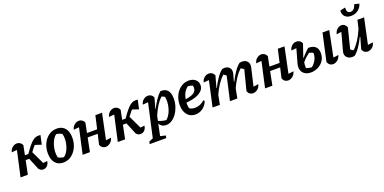

<svg xmlns="http://www.w3.org/2000/svg" viewBox="-11 -1686 5680 2842"><g transform="rotate(-20 2829.0 -264.5)"><path d="M34 0 123 -400Q106 -399 86.5 -397.5Q67 -396 39 -393Q49 -439 82.5 -465.5Q116 -492 153 -492Q179 -492 201.5 -478Q224 -464 237 -435L207 -286H261Q307 -353 341.5 -395Q376 -437 404.5 -459Q433 -481 462 -487.5Q491 -494 526 -489L495 -347L396 -380Q364 -345 325 -291L422 -86Q433 -87 448.5 -89Q464 -91 488 -93Q484 -58 467 -34Q450 -10 425 -0.5Q400 9 374 3Q348 -3 326 -28L249 -215H193L149 0Z M707 11Q626 11 580.5 -44Q535 -99 535 -195Q535 -280 567.5 -348.5Q600 -417 656.5 -456.5Q713 -496 784 -496Q865 -496 910.5 -442.5Q956 -389 956 -292Q956 -207 923 -138.5Q890 -70 833.5 -29.5Q777 11 707 11ZM739 -62Q769 -80 792 -117Q815 -154 829.5 -201Q844 -248 846.5 -298.5Q849 -349 837 -393Q796 -416 751 -422Q721 -403 698 -365Q675 -327 661 -279.5Q647 -232 644.5 -182.5Q642 -133 653 -90Q690 -68 739 -62Z M1012 0 1101 -401Q1056 -399 1016 -393Q1025 -439 1059 -466Q1093 -493 1131 -493Q1157 -493 1179 -478.5Q1201 -464 1214 -435L1183 -281H1343L1390 -487H1495L1411 -84Q1451 -88 1493 -95Q1482 -47 1447 -20Q1412 7 1375 7Q1348 7 1325.5 -8.5Q1303 -24 1291 -55L1328 -216H1170L1127 0Z M1566 0 1655 -400Q1638 -399 1618.5 -397.5Q1599 -396 1571 -393Q1581 -439 1614.5 -465.5Q1648 -492 1685 -492Q1711 -492 1733.5 -478Q1756 -464 1769 -435L1739 -286H1793Q1839 -353 1873.5 -395Q1908 -437 1936.5 -459Q1965 -481 1994 -487.5Q2023 -494 2058 -489L2027 -347L1928 -380Q1896 -345 1857 -291L1954 -86Q1965 -87 1980.5 -89Q1996 -91 2020 -93Q2016 -58 1999 -34Q1982 -10 1957 -0.5Q1932 9 1906 3Q1880 -3 1858 -28L1781 -215H1725L1681 0Z M1999 191 2006 155Q2044 136 2071 127L2188 -400Q2165 -398 2144.5 -396.5Q2124 -395 2103 -393Q2113 -439 2146.5 -465.5Q2180 -492 2218 -492Q2244 -492 2266.5 -478Q2289 -464 2302 -435L2256 -268L2260 -266Q2293 -335 2330.5 -391Q2368 -447 2414 -491Q2487 -497 2526 -454.5Q2565 -412 2565 -322Q2565 -257 2545.5 -197.5Q2526 -138 2493 -91.5Q2460 -45 2417 -17.5Q2374 10 2327 10Q2255 10 2222 -50L2184 132L2268 153L2260 191ZM2231 -91Q2283 -66 2352 -59Q2391 -91 2417 -145Q2443 -199 2453 -263Q2463 -327 2452 -389Q2440 -396 2428.5 -401.5Q2417 -407 2404 -411Q2318 -334 2246 -165Z M2788 11Q2708 11 2661 -46Q2614 -103 2614 -199Q2614 -281 2646.5 -348.5Q2679 -416 2735 -456Q2791 -496 2860 -496Q2925 -496 2965 -462.5Q3005 -429 3005 -373Q3005 -322 2968 -285.5Q2931 -249 2866.5 -227.5Q2802 -206 2721 -201Q2720 -188 2720 -175Q2720 -142 2728 -110Q2763 -84 2817 -84Q2855 -84 2893.5 -99.5Q2932 -115 2968 -147L2983 -132Q2958 -66 2905.5 -27.5Q2853 11 2788 11ZM2900 -371Q2900 -389 2895 -406Q2860 -418 2822 -421Q2746 -364 2726 -251Q2819 -264 2859.5 -292Q2900 -320 2900 -371Z M3059 0 3147 -400Q3130 -399 3110.5 -397.5Q3091 -396 3063 -393Q3072 -439 3106 -465.5Q3140 -492 3177 -492Q3204 -492 3226 -478Q3248 -464 3262 -435L3212 -252L3217 -250Q3259 -333 3303 -395.5Q3347 -458 3387 -486Q3399 -489 3407.5 -490Q3416 -491 3423 -491Q3469 -491 3495.5 -466Q3522 -441 3522 -400Q3522 -382 3517 -364L3486 -252L3492 -250Q3533 -333 3577.5 -395.5Q3622 -458 3662 -486Q3684 -490 3697 -490Q3746 -490 3774.5 -463.5Q3803 -437 3803 -394Q3803 -377 3799 -361L3734 -83Q3760 -85 3777.5 -88Q3795 -91 3813 -95Q3803 -47 3768.5 -20Q3734 7 3696 7Q3669 7 3646.5 -8.5Q3624 -24 3613 -55L3694 -372Q3672 -392 3647 -403Q3601 -360 3558 -296.5Q3515 -233 3478 -150L3449 0H3333L3417 -374Q3396 -393 3373 -403Q3326 -359 3283 -295Q3240 -231 3203 -149L3174 0Z M3886 0 3975 -401Q3930 -399 3890 -393Q3899 -439 3933 -466Q3967 -493 4005 -493Q4031 -493 4053 -478.5Q4075 -464 4088 -435L4057 -281H4217L4264 -487H4369L4285 -84Q4325 -88 4367 -95Q4356 -47 4321 -20Q4286 7 4249 7Q4222 7 4199.5 -8.5Q4177 -24 4165 -55L4202 -216H4044L4001 0Z M4609 11Q4536 11 4495.5 -27Q4455 -65 4455 -125Q4455 -142 4458 -158.5Q4461 -175 4465 -189L4525 -401Q4504 -399 4484 -397.5Q4464 -396 4444 -394Q4453 -437 4485 -465Q4517 -493 4557 -493Q4616 -493 4642 -436L4573 -234L4579 -231Q4608 -267 4637 -296Q4666 -325 4689 -345Q4760 -348 4800.5 -314.5Q4841 -281 4841 -210Q4841 -141 4807 -91.5Q4773 -42 4719.5 -15.5Q4666 11 4609 11ZM5074 -95Q5063 -48 5028.5 -20Q4994 8 4956 8Q4929 8 4907 -8Q4885 -24 4873 -55L4968 -487H5074L4993 -84Q5014 -85 5034 -88Q5054 -91 5074 -95ZM4557 -103Q4557 -88 4559 -74Q4579 -67 4600 -63Q4621 -59 4644 -57Q4689 -94 4714 -141.5Q4739 -189 4739 -240Q4739 -246 4738 -251Q4723 -258 4708.5 -263.5Q4694 -269 4679 -272Q4651 -253 4619.5 -225Q4588 -197 4562 -164Q4557 -132 4557 -103Z M5420 -55 5471 -233 5464 -236Q5423 -152 5379.5 -90Q5336 -28 5296 1Q5277 5 5262 5Q5213 5 5183 -21Q5153 -47 5153 -90Q5153 -107 5158 -124L5233 -400Q5192 -396 5156 -391Q5167 -438 5199 -465.5Q5231 -493 5267 -493Q5293 -493 5314 -477Q5335 -461 5347 -431L5267 -112Q5288 -92 5311 -82Q5359 -126 5403 -194Q5447 -262 5487 -355L5518 -487H5623L5537 -84Q5576 -88 5618 -95Q5608 -47 5574 -20Q5540 7 5502 7Q5475 7 5453 -8.5Q5431 -24 5420 -55ZM5452 -572Q5390 -572 5355.5 -607Q5321 -642 5326 -702L5408 -720Q5405 -673 5419 -652.5Q5433 -632 5463 -632Q5494 -632 5515.5 -652.5Q5537 -673 5553 -720L5627 -702Q5611 -644 5563 -608Q5515 -572 5452 -572Z"/></g></svg>

Font: Piazzolla SemiBold
Style: Italic
Weight: 600
Italic angle: -11.3°
Designer: Juan Pablo del Peral
Foundry: Huerta Tipografica
Version: Version 1.330